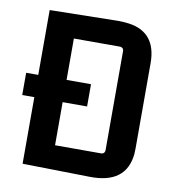

<svg xmlns="http://www.w3.org/2000/svg" viewBox="-74 -692 702 763"><g transform="rotate(10 277.5 -310.0)"><path d="M368.2 -525.4Q380.9 -523.4 381.8 -511.7V-108.4Q379.9 -95.7 368.2 -94.7H180.7V-268.6H279.3V-358.4H180.7V-525.4ZM66.4 0 337.9 4.9Q484.4 7.8 497.1 -114.3Q498 -126 498 -138.7V-481.4Q498 -606.4 385.7 -622.1Q364.3 -625 339.8 -625L66.4 -620.1V-358.4H17.6V-268.6H66.4Z"/></g></svg>

Font: Gemunu Libre
Style: Bold
Weight: 700
Designer: Pushpananda Ekanayake, Sol Matas, Kosala Senevirathne
Foundry: Mooniak
Version: Version 1.001